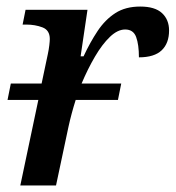

<svg xmlns="http://www.w3.org/2000/svg" viewBox="-20 -566 536 586"><path d="M3 -261 13 -311H107L126 -401Q129 -415 130.5 -428Q132 -441 132 -447Q132 -474 109.5 -482.5Q87 -491 60 -491H49L58 -536H247L226 -394H235Q255 -437 278 -471.5Q301 -506 332 -526Q363 -546 408 -546Q453 -546 474.5 -526Q496 -506 496 -473Q496 -434 473.5 -412.5Q451 -391 404 -391Q404 -430 395.5 -453Q387 -476 362 -476Q339 -476 315.5 -453.5Q292 -431 270 -393.5Q248 -356 229 -311H350L340 -261H211Q198 -220 189 -179L151 0H42L97 -261Z"/></svg>

Font: Noto Serif Medium
Style: Italic
Weight: 500
Italic angle: -12°
Designer: Monotype Design Team
Foundry: Monotype Imaging Inc.
Version: Version 2.014; ttfautohint (v1.8.4.7-5d5b)